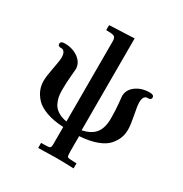

<svg xmlns="http://www.w3.org/2000/svg" viewBox="-200 -846 1136 1192"><g transform="rotate(30 367.5 -249.5)"><path d="M32.2 -432.1Q32.2 -450.2 61 -450.2Q119.1 -450.2 159.7 -420.2Q200.2 -390.1 200.2 -345.2L195.8 -294.9Q190.9 -245.1 190.9 -189Q190.9 -162.1 195.1 -141.6Q199.2 -121.1 210.7 -98.1Q222.2 -75.2 247.6 -58.6Q272.9 -42 312 -35.2V-610.8Q312 -635.7 300.5 -642.8Q289.1 -649.9 248 -649.9H242.2V-686L420.9 -693.8V-35.2Q484.9 -48.3 513.4 -85.2Q542 -122.1 542 -189Q542 -245.1 537.1 -294.9L532.2 -345.2Q532.2 -390.1 572.5 -420.2Q612.8 -450.2 671.9 -450.2Q700.7 -450.2 701.2 -432.1Q701.2 -418.9 692.1 -416Q683.1 -413.1 672.6 -413.6Q662.1 -414.1 653.1 -402.6Q644 -391.1 644 -363.8Q644 -340.8 656.5 -278.3Q668.9 -215.8 668.9 -183.1Q668.9 -150.9 658.9 -123.5Q648.9 -96.2 624.5 -67.6Q600.1 -39.1 549.6 -20Q499 -1 425.8 3.9V112.8Q425.8 147 431.2 151.9Q437 157.7 482.9 158.2H496.1V194.8Q430.2 191.9 363.8 191.9Q352.5 191.9 242.2 194.8V158.2H254.9Q294.9 158.2 303.5 154.1Q312 149.9 312 128.9V3.9Q240.2 1 188.2 -18.1Q136.2 -37.1 110.6 -65.7Q85 -94.2 74 -123Q63 -151.9 63 -183.1Q63 -215.3 75.4 -278.6Q87.9 -341.8 87.9 -362.8Q87.9 -389.6 78.9 -401.9Q69.8 -414.1 59.8 -413.6Q49.8 -413.1 41 -416Q32.2 -418.9 32.2 -432.1Z"/></g></svg>

Font: CMU Serif
Style: Bold
Weight: 700
Version: Version 0.7.0